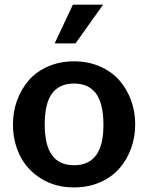

<svg xmlns="http://www.w3.org/2000/svg" viewBox="-20 -800 642 832"><path d="M216.8 -611.8 295.9 -779.8H426.8L307.1 -611.8ZM36.1 -261.2Q36.1 -316.4 54.2 -365.7Q72.3 -415 105.2 -452.6Q138.2 -490.2 188.7 -512.2Q239.3 -534.2 300.8 -534.2Q362.3 -534.2 412.8 -512.2Q463.4 -490.2 496.6 -452.6Q529.8 -415 547.9 -365.7Q565.9 -316.4 565.9 -261.2Q565.9 -206.1 547.9 -156.5Q529.8 -106.9 496.6 -69.3Q463.4 -31.7 412.8 -9.8Q362.3 12.2 300.8 12.2Q219.7 12.2 158.4 -25.9Q97.2 -64 66.7 -125.2Q36.1 -186.5 36.1 -261.2ZM300.8 -438Q237.3 -438 205.6 -395Q173.8 -352.1 173.8 -261.2Q173.8 -170.4 205.6 -127.2Q237.3 -84 300.8 -84Q429.7 -84 428.2 -261.2Q427.7 -352.1 395.8 -395Q363.8 -438 300.8 -438Z"/></svg>

Font: Standard
Style: Bold
Weight: 400
Designer: Bryce Wilner
Version: Version 2.000;PS 2.0;hotconv 16.6.51;makeotf.lib2.5.65220 DE